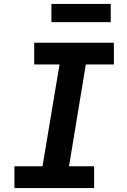

<svg xmlns="http://www.w3.org/2000/svg" viewBox="-20 -951 640 971"><path d="M53 0V-110H195L281 -625H153V-735H556V-625H414L329 -110H456V0ZM540 -839H240V-931H540Z"/></svg>

Font: Iosevka Curly Slab XBdEx
Style: Italic
Weight: 800
Width: 7
Italic angle: -9°
Monospace: yes
Designer: Belleve Invis
Foundry: Belleve Invis
Version: Version 11.1.0; ttfautohint (v1.8.3)